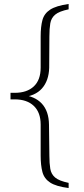

<svg xmlns="http://www.w3.org/2000/svg" viewBox="-20 -752 422 968"><path d="M33 -256V-284H54Q116 -284 150.5 -316.5Q185 -349 185 -411V-568Q185 -618 194 -651Q203 -684 233 -703.5Q263 -723 326 -732V-705Q278 -695 258 -678Q238 -661 233.5 -634Q229 -607 229 -569L228 -410Q226 -345 191.5 -306Q157 -267 88 -261ZM326 196Q263 188 233 168.5Q203 149 194 115.5Q185 82 185 32V-124Q185 -185 150.5 -218Q116 -251 54 -251H33V-279L88 -274Q155 -268 190.5 -230Q226 -192 227 -124L229 34Q229 72 233.5 99Q238 126 258 143Q278 160 326 170Z"/></svg>

Font: Piazzolla Thin Thin
Style: Regular
Weight: 250
Version: Version 2.005